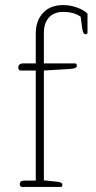

<svg xmlns="http://www.w3.org/2000/svg" viewBox="-20 -737 380 757"><path d="M58 -11Q58 -25 76 -25H121V-459H61Q57 -459 54.5 -462.5Q52 -466 52 -471Q52 -478 57 -482.5Q62 -487 70 -487H121V-604Q121 -656 150 -686.5Q179 -717 229 -717Q257 -717 284.5 -707Q312 -697 325 -683V-609Q325 -602 317 -602Q312 -602 309.5 -606Q307 -610 305 -620L298 -671Q272 -690 229 -690Q193 -690 173 -668Q153 -646 153 -607V-487H275Q283 -487 283 -478Q283 -472 276.5 -469Q270 -466 255 -465L153 -459V-26L209 -20Q226 -18 226 -8Q226 0 219 0H67Q63 0 60.5 -3Q58 -6 58 -11Z"/></svg>

Font: Maitree ExtraLight
Style: Regular
Weight: 250
Designer: CadsonDemak Team
Foundry: CadsonDemak
Version: Version 1.002